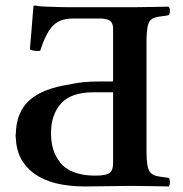

<svg xmlns="http://www.w3.org/2000/svg" viewBox="-20 -671 660 693"><path d="M388.2 -82V-337.9H317.9Q236.8 -337.9 200.4 -297.6Q164.1 -257.3 164.1 -189.9Q164.1 -158.7 171.9 -132.8Q179.7 -106.9 197 -84.5Q214.4 -62 246.3 -49.6Q278.3 -37.1 323.2 -37.1Q363.8 -37.1 376 -47.1Q388.2 -57.1 388.2 -82ZM231 -366.2Q274.9 -377 341.8 -377H388.2V-568.8Q387.7 -587.4 377.9 -595.2Q368.2 -603 347.2 -604H241.2Q194.3 -604 169.4 -576.4Q144.5 -548.8 125 -487.8Q106.9 -484.9 87.9 -492.2Q90.3 -515.1 95 -577.4Q99.6 -639.6 101.1 -649.9Q102.1 -650.9 107.9 -650.9Q127 -647 149.9 -647Q199.7 -645 226.1 -645H465.8Q491.7 -645 538.8 -646Q585.9 -647 588.9 -647Q593.3 -641.6 593.3 -631.3Q593.3 -621.1 588.9 -616.2Q576.7 -613.8 575.2 -613.8Q563.5 -612.3 553.2 -610.8Q534.2 -607.9 524.9 -599.9Q515.6 -591.8 512.2 -571.8Q508.8 -550.3 508.8 -526.9V-119.1Q508.8 -95.7 512.2 -74.2Q515.6 -54.7 525.4 -45.7Q535.2 -36.6 553.2 -34.2Q555.7 -33.7 563.2 -32.5Q570.8 -31.2 575.2 -30.8Q579.1 -30.8 588.9 -28.8Q593.3 -23.9 593.3 -13.7Q593.3 -3.4 588.9 2Q585.4 2 536.4 1Q487.3 0 460 0H440.9Q420.4 0 370.1 1Q319.8 2 288.1 2Q167 2 103.5 -44.4Q40 -90.8 37.1 -171.9Q35.2 -180.7 37.1 -189Q39.1 -267.1 86.4 -309.3Q133.8 -351.6 231 -366.2Z"/></svg>

Font: Common Serif SemiBold
Style: Regular
Weight: 600
Designer: Philipp H. Poll, Khaled Hosny
Foundry: Stefan Peev, Context Ltd.
Version: Version 1.026